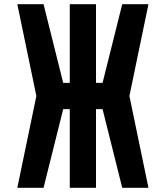

<svg xmlns="http://www.w3.org/2000/svg" viewBox="-20 -895 790 915"><path d="M312.5 0V-375H281.2L187.5 0H62.5L153.3 -437.5L62.5 -875H187.5L281.2 -500H312.5V-875H437.5V-500H468.8L562.5 -875H687.5L596.7 -437.5L687.5 0H562.5L468.8 -375H437.5V0Z"/></svg>

Font: Oldtimer
Style: Regular
Weight: 400
Designer: GGBotNet
Foundry: GGBotNet
Version: 1.00